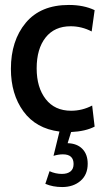

<svg xmlns="http://www.w3.org/2000/svg" viewBox="-20 -523 425 775"><path d="M267 10 253 55Q291 56 312.5 78Q334 100 334 138Q334 182 305 207Q276 232 231 232Q193 232 163 219L180 168Q204 179 230 179Q252 179 264.5 169Q277 159 277 139Q277 100 234 100Q216 100 196 106L220 8Q125 -4 74.5 -73.5Q24 -143 24 -245Q24 -359 84 -431Q144 -503 258 -503Q318 -503 362 -482L350 -396Q310 -417 265 -417Q200 -417 164 -371.5Q128 -326 128 -247Q128 -170 164.5 -123Q201 -76 267 -76Q312 -76 352 -97L362 -12Q326 7 267 10Z"/></svg>

Font: Cabin Condensed Medium
Style: Regular
Weight: 500
Width: 3
Version: Version 2.001